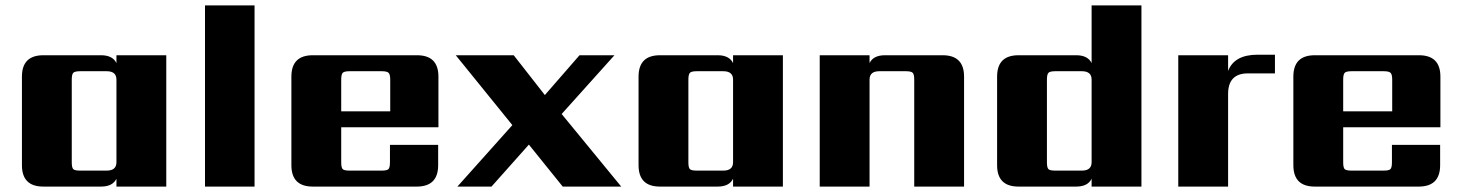

<svg xmlns="http://www.w3.org/2000/svg" viewBox="-20 -689 5393 709"><path d="M276 -59H374Q410 -59 410 -90V-395Q410 -426 374 -426H276Q256 -426 250.5 -420Q245 -414 245 -395V-90Q245 -70 250.5 -64.5Q256 -59 276 -59ZM410 -485H594V0H410V-29Q396 0 353 0H140Q61 0 61 -79V-406Q61 -485 140 -485H353Q396 -485 410 -456Z M920 0H737V-669H920Z M1240 -278H1421V-395Q1421 -414 1415 -420Q1409 -426 1390 -426H1271Q1251 -426 1245.5 -420Q1240 -414 1240 -395ZM1135 -485H1520Q1599 -485 1599 -406V-219H1240V-90Q1240 -70 1245.5 -64.5Q1251 -59 1271 -59H1389Q1409 -59 1414.5 -64.5Q1420 -70 1420 -90V-154H1598V-79Q1598 0 1519 0H1135Q1056 0 1056 -79V-406Q1056 -485 1135 -485Z M2054 -268 2274 0H2058L1933 -155L1795 0H1669L1872 -227L1663 -485H1877L1992 -338L2120 -485H2249Z M2553 -59H2651Q2687 -59 2687 -90V-395Q2687 -426 2651 -426H2553Q2533 -426 2527.5 -420Q2522 -414 2522 -395V-90Q2522 -70 2527.5 -64.5Q2533 -59 2553 -59ZM2687 -485H2871V0H2687V-29Q2673 0 2630 0H2417Q2338 0 2338 -79V-406Q2338 -485 2417 -485H2630Q2673 -485 2687 -456Z M3248 -485H3461Q3540 -485 3540 -406V0H3356V-395Q3356 -414 3350.5 -420Q3345 -426 3325 -426H3227Q3191 -426 3191 -395V0H3007V-485H3191V-456Q3205 -485 3248 -485Z M3877 -59H3975Q4011 -59 4011 -90V-395Q4011 -426 3975 -426H3877Q3857 -426 3851.5 -420Q3846 -414 3846 -395V-90Q3846 -70 3851.5 -64.5Q3857 -59 3877 -59ZM4011 -669H4195V0H4011V-29Q3997 0 3954 0H3741Q3662 0 3662 -79V-406Q3662 -485 3741 -485H3954Q3997 -485 4011 -456Z M4624 -487H4688V-418H4588Q4515 -418 4515 -342V0H4331V-485H4515V-427Q4538 -487 4624 -487Z M4940 -278H5121V-395Q5121 -414 5115 -420Q5109 -426 5090 -426H4971Q4951 -426 4945.5 -420Q4940 -414 4940 -395ZM4835 -485H5220Q5299 -485 5299 -406V-219H4940V-90Q4940 -70 4945.5 -64.5Q4951 -59 4971 -59H5089Q5109 -59 5114.5 -64.5Q5120 -70 5120 -90V-154H5298V-79Q5298 0 5219 0H4835Q4756 0 4756 -79V-406Q4756 -485 4835 -485Z"/></svg>

Font: Sarpanch ExtraBold
Style: Regular
Weight: 800
Designer: Manushi Parikh (Devanagari and Latin), Jyotish Sonowal (Devanagari)
Foundry: Indian Type Foundry
Version: Version 2.004;PS 1.0;hotconv 1.0.78;makeotf.lib2.5.61930; tt